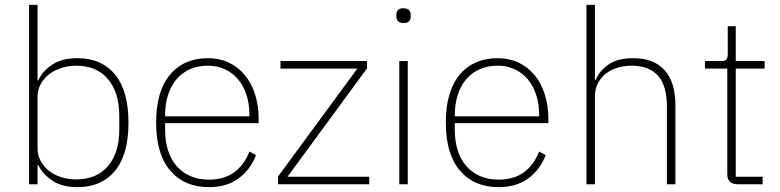

<svg xmlns="http://www.w3.org/2000/svg" viewBox="-20 -760 3218 792"><path d="M100 -740H135V-429H138Q155 -466 195 -493Q235 -520 299 -520Q399 -520 454.5 -452.5Q510 -385 510 -254Q510 -123 454.5 -55.5Q399 12 299 12Q235 12 195 -15.5Q155 -43 138 -79H135V0H100ZM294 -20Q379 -20 425.5 -75Q472 -130 472 -225V-283Q472 -378 425.5 -433.5Q379 -489 294 -489Q262 -489 233 -479.5Q204 -470 182.5 -453.5Q161 -437 148 -413.5Q135 -390 135 -362V-148Q135 -119 148 -95.5Q161 -72 182.5 -55Q204 -38 233 -29Q262 -20 294 -20Z M842 12Q741 12 682.5 -56Q624 -124 624 -254Q624 -383 681 -451.5Q738 -520 838 -520Q885 -520 923.5 -502Q962 -484 989.5 -451Q1017 -418 1032 -371.5Q1047 -325 1047 -268V-252H661V-225Q661 -178 673 -140Q685 -102 708.5 -75Q732 -48 765.5 -33.5Q799 -19 842 -19Q963 -19 1009 -135L1036 -120Q1013 -60 964 -24Q915 12 842 12ZM838 -489Q796 -489 763.5 -474.5Q731 -460 708 -433Q685 -406 673 -368Q661 -330 661 -284V-280H1009V-286Q1009 -332 996.5 -369.5Q984 -407 961.5 -433.5Q939 -460 907.5 -474.5Q876 -489 838 -489Z M1127 0V-32L1454 -477H1137V-508H1494V-478L1166 -31H1503V0Z M1645 -665Q1629 -665 1622 -672.5Q1615 -680 1615 -691V-700Q1615 -711 1621.5 -718.5Q1628 -726 1644 -726Q1660 -726 1667 -718.5Q1674 -711 1674 -700V-691Q1674 -680 1667.5 -672.5Q1661 -665 1645 -665ZM1627 -508H1662V0H1627Z M2037 12Q1936 12 1877.5 -56Q1819 -124 1819 -254Q1819 -383 1876 -451.5Q1933 -520 2033 -520Q2080 -520 2118.5 -502Q2157 -484 2184.5 -451Q2212 -418 2227 -371.5Q2242 -325 2242 -268V-252H1856V-225Q1856 -178 1868 -140Q1880 -102 1903.5 -75Q1927 -48 1960.5 -33.5Q1994 -19 2037 -19Q2158 -19 2204 -135L2231 -120Q2208 -60 2159 -24Q2110 12 2037 12ZM2033 -489Q1991 -489 1958.5 -474.5Q1926 -460 1903 -433Q1880 -406 1868 -368Q1856 -330 1856 -284V-280H2204V-286Q2204 -332 2191.5 -369.5Q2179 -407 2156.5 -433.5Q2134 -460 2102.5 -474.5Q2071 -489 2033 -489Z M2399 -740H2434V-430H2437Q2452 -467 2489.5 -493.5Q2527 -520 2593 -520Q2677 -520 2721.5 -470.5Q2766 -421 2766 -326V0H2731V-320Q2731 -408 2693.5 -448.5Q2656 -489 2585 -489Q2556 -489 2528.5 -481Q2501 -473 2480 -457Q2459 -441 2446.5 -417Q2434 -393 2434 -361V0H2399Z M3023 0Q2980 0 2980 -42V-477H2888V-508H2954Q2971 -508 2976.5 -515Q2982 -522 2982 -539V-652H3015V-508H3134V-477H3015V-31H3126V0Z"/></svg>

Font: IBM Plex Sans KR ExtraLight
Style: Regular
Weight: 200
Designer: Mike Abbink; Paul van der Laan; Pieter van Rosmalen; Wujin Sim; Chorong Kim; Dohee Lee;
Foundry: Sandoll Inc.
Version: Version 1.001